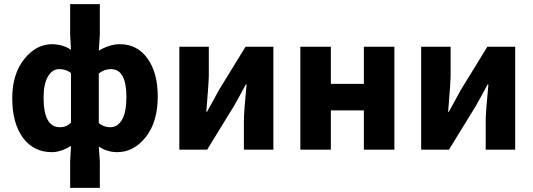

<svg xmlns="http://www.w3.org/2000/svg" viewBox="-20 -721 2567 925"><path d="M318 184V57L322 -18Q273 12 230 12Q142 12 90.5 -57.5Q39 -127 39 -248Q39 -364 96.5 -436Q154 -508 230 -508Q282 -508 322 -481L318 -553V-701H461V-553L456 -477Q509 -508 558 -508Q641 -508 690.5 -439.5Q740 -371 740 -256Q740 -134 682.5 -61Q625 12 545 12Q496 12 456 -15L461 57V184ZM269 -108Q300 -108 322 -130V-369Q299 -388 265 -388Q232 -388 211 -352.5Q190 -317 190 -250Q190 -108 269 -108ZM511 -108Q547 -108 568 -144.5Q589 -181 589 -254Q589 -388 514 -388Q482 -388 456 -367V-128Q480 -108 511 -108Z M844 0V-496H986V-358Q986 -328 974 -182H977Q984 -195 1005 -232.5Q1026 -270 1034 -286L1163 -496H1297V0H1155V-138Q1155 -182 1168 -314H1164Q1130 -250 1107 -210L978 0Z M1427 0V-496H1574V-317H1733V-496H1880V0H1733V-189H1574V0Z M2009 0V-496H2151V-358Q2151 -328 2139 -182H2142Q2149 -195 2170 -232.5Q2191 -270 2199 -286L2328 -496H2462V0H2320V-138Q2320 -182 2333 -314H2329Q2295 -250 2272 -210L2143 0Z"/></svg>

Font: Toshiba Sans
Style: Bold
Weight: 700
Designer: Paul D. Hunt
Foundry: Toshiba Corporation
Version: Version 2.020;PS 2.0;hotconv 1.0.86;makeotf.lib2.5.63406